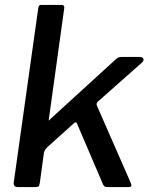

<svg xmlns="http://www.w3.org/2000/svg" viewBox="-20 -762 616 782"><path d="M513 -16Q516 -9 515 -4.5Q514 0 504 0H416Q408 0 403.5 -5Q399 -10 397 -17L294 -258Q290 -269 280 -259L172 -162Q168 -158 164.5 -153Q161 -148 159 -140L142 -16Q140 -5 136.5 -2.5Q133 0 122 0H54Q43 0 39 -5Q35 -10 36 -19L136 -730Q138 -738 140 -740Q142 -742 149 -742H232Q238 -742 240.5 -737Q243 -732 241 -724L179 -277Q178 -270 179.5 -271Q181 -272 187 -279L450 -519Q457 -526 462.5 -528Q468 -530 474 -530H549Q561 -530 564 -523Q567 -516 558 -507L383 -352Q378 -348 375 -343.5Q372 -339 375 -331L513 -16Z"/></svg>

Font: Libre Franklin Medium
Style: Italic
Weight: 500
Italic angle: -8°
Designer: Pablo Impallari, Rodrigo Fuenzalida, Nhung Nguyen
Foundry: Impallari Type
Version: Version 3.000